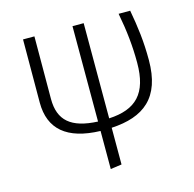

<svg xmlns="http://www.w3.org/2000/svg" viewBox="-106 -632 957 945"><g transform="rotate(-15 372.5 -159.0)"><path d="M664 -265C664 -361 654 -435 638 -523H579C597 -429 605 -351 605 -267C605 -110 539 -45 401 -38V-523H344V-37C208 -43 149 -95 149 -204L150 -523H92L91 -201C91 -66 174 6 344 11V205L401 197V10C566 1 664 -72 664 -265Z"/></g></svg>

Font: FiraGO Light
Style: Regular
Weight: 300
Designer: bBox Type
Foundry: bBox Type GmbH
Version: Version 1.001;PS 001.001;hotconv 1.0.88;makeotf.lib2.5.64775